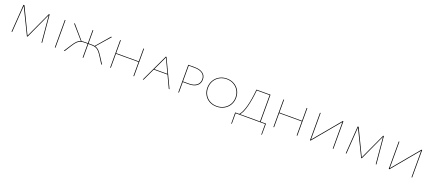

<svg xmlns="http://www.w3.org/2000/svg" viewBox="72 -1642 6714 2996"><g transform="rotate(20 3429.0 -144.0)"><path d="M598 0 558 -441 362 -14H351L142 -443L111 0H100L132 -458H148L356 -27L555 -458H567L609 0Z M819 -458H830V0H819Z M1604 0H1590L1519 -112Q1488 -161 1464 -185.5Q1440 -210 1411 -220Q1382 -230 1337 -230H1292V0H1281V-230H1236Q1191 -230 1162 -220Q1133 -210 1109 -185.5Q1085 -161 1054 -112L983 0H969L1044 -116Q1079 -171 1105.5 -197Q1132 -223 1167 -233L971 -458H986L1178 -235Q1198 -240 1235 -240H1281V-458H1292V-240H1338Q1375 -240 1395 -235L1587 -458H1602L1406 -233Q1441 -223 1467.5 -197Q1494 -171 1529 -116Z M2135 -458V0H2124V-234H1749V0H1738V-458H1749V-244H2124V-458Z M2616 -204H2388L2292 0H2280L2496 -458H2507L2724 0H2712ZM2611 -214 2502 -445 2393 -214Z M3162 -320Q3162 -252 3114 -214Q3066 -176 2980 -176H2880V0H2869V-458H2975Q3063 -458 3112.5 -421.5Q3162 -385 3162 -320ZM3151 -320Q3151 -381 3104.5 -414.5Q3058 -448 2975 -448H2880V-186H2980Q3060 -186 3105.5 -221.5Q3151 -257 3151 -320Z M3270 -225Q3270 -292 3301.5 -346.5Q3333 -401 3388 -432Q3443 -463 3511 -463Q3578 -463 3632 -433Q3686 -403 3716.5 -350Q3747 -297 3747 -231Q3747 -164 3715.5 -110Q3684 -56 3628.5 -25.5Q3573 5 3504 5Q3436 5 3383 -24.5Q3330 -54 3300 -106.5Q3270 -159 3270 -225ZM3736 -230Q3736 -293 3707 -344Q3678 -395 3626.5 -424Q3575 -453 3511 -453Q3446 -453 3393.5 -423.5Q3341 -394 3311 -342Q3281 -290 3281 -225Q3281 -162 3309.5 -112Q3338 -62 3389 -33.5Q3440 -5 3504 -5Q3569 -5 3622 -34Q3675 -63 3705.5 -114.5Q3736 -166 3736 -230Z M4321 175H4311V0H3822V175H3812L3811 -10H3879Q3968 -109 4001 -458H4234V-10H4322ZM4223 -10V-448H4010Q3995 -292 3965.5 -177Q3936 -62 3892 -10Z M4846 -458V0H4835V-234H4460V0H4449V-458H4460V-244H4835V-458Z M5445 0H5434V-441L5067 0H5056V-458H5067V-17L5434 -458H5445Z M6148 0 6108 -441 5912 -14H5901L5692 -443L5661 0H5650L5682 -458H5698L5906 -27L6105 -458H6117L6159 0Z M6753 0H6742V-441L6375 0H6364V-458H6375V-17L6742 -458H6753Z"/></g></svg>

Font: Ysabeau SC Hairline
Style: Regular
Weight: 100
Designer: Christian Thalmann (Catharsis Fonts)
Version: Version 0.003